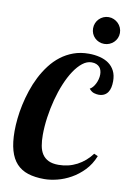

<svg xmlns="http://www.w3.org/2000/svg" viewBox="-106 -1042 746 1121"><g transform="rotate(10 267.5 -481.5)"><path d="M522.9 -169.9Q502.9 -119.6 468.8 -84.2Q434.6 -48.8 394.8 -26.6Q355 -4.4 313.7 5.9Q272.5 16.1 237.8 16.1Q182.1 16.1 141.1 2.9Q100.1 -10.3 73 -39.6Q45.9 -68.8 32.5 -115.7Q19 -162.6 19 -230Q19 -264.2 23.2 -304.4Q27.3 -344.7 36.6 -387.7Q45.9 -430.7 60.3 -474.1Q74.7 -517.6 95.2 -557.9Q115.7 -598.1 142.6 -633.3Q169.4 -668.5 203.1 -694.3Q236.8 -720.2 277.8 -735.1Q318.8 -750 368.2 -750Q402.8 -750 433.3 -742.4Q463.9 -734.9 486.6 -718.8Q509.3 -702.6 522.2 -677.2Q535.2 -651.9 535.2 -616.2Q535.2 -596.2 531.5 -579.3Q527.8 -562.5 519.3 -550Q510.7 -537.6 497.3 -530.8Q483.9 -523.9 464.8 -523.9Q453.1 -523.9 437.7 -528.3Q422.4 -532.7 408.2 -549.8Q417 -554.2 425.3 -563.7Q433.6 -573.2 439.9 -585.7Q446.3 -598.1 450.2 -612.8Q454.1 -627.4 454.1 -642.1Q454.1 -653.8 450.9 -665Q447.8 -676.3 440.4 -684.6Q433.1 -692.9 421.4 -698Q409.7 -703.1 393.1 -703.1Q365.2 -703.1 339.1 -682.6Q313 -662.1 289.8 -627.2Q266.6 -592.3 247.3 -545.9Q228 -499.5 214.4 -447.8Q200.7 -396 192.9 -341.3Q185.1 -286.6 185.1 -235.8Q185.1 -201.2 190.2 -172.6Q195.3 -144 208.7 -123.5Q222.2 -103 245.4 -91.6Q268.6 -80.1 305.2 -80.1Q364.3 -80.1 414.6 -106.4Q464.8 -132.8 500 -180.2ZM366.2 -900.4Q366.2 -917 372.3 -931.6Q378.4 -946.3 389.2 -957Q399.9 -967.8 414.3 -974.1Q428.7 -980.5 445.3 -980.5Q461.9 -980.5 476.3 -974.1Q490.7 -967.8 501.7 -957Q512.7 -946.3 519 -931.6Q525.4 -917 525.4 -900.4Q525.4 -883.8 519 -869.4Q512.7 -855 501.7 -844.5Q490.7 -834 476.3 -827.9Q461.9 -821.8 445.3 -821.8Q428.7 -821.8 414.3 -827.9Q399.9 -834 389.2 -844.5Q378.4 -855 372.3 -869.4Q366.2 -883.8 366.2 -900.4Z"/></g></svg>

Font: Lobster
Style: Regular
Weight: 400
Designer: Pablo Impallari
Foundry: Pablo Impallari
Version: Version 1.007; ttfautohint (v1.1) -l 8 -r 50 -G 50 -x 14 -D 